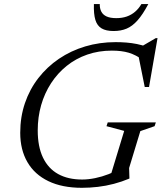

<svg xmlns="http://www.w3.org/2000/svg" viewBox="-20 -886 772 916"><path d="M372 -29.5Q401 -29.5 434 -36.2Q467 -43 498.2 -55.2Q529.5 -67.5 552 -84L501 -26.5L572.5 -261.5L488 -284L494 -302H723.5L717.5 -284L649.5 -260.5L596 -84.5L597.5 -35L597 -34Q561.5 -19 523.5 -9Q485.5 1 447 5.5Q408.5 10 371 10Q276.5 10 210.8 -21.8Q145 -53.5 110.8 -112.5Q76.5 -171.5 76.5 -252.5Q76.5 -328 99 -394Q121.5 -460 163 -513.5Q204.5 -567 261.2 -605.5Q318 -644 386.5 -664.5Q455 -685 531.5 -685Q557.5 -685 582.8 -683Q608 -681 633 -676Q658 -671 682.5 -662H651L723 -704H731.5L691 -471H670.5L640 -622.5L664.5 -598.5Q627.5 -624.5 594 -634.5Q560.5 -644.5 513.5 -644.5Q450.5 -644.5 396 -625.5Q341.5 -606.5 298 -571.5Q254.5 -536.5 223.5 -488.8Q192.5 -441 176.2 -384Q160 -327 160 -264Q160 -186.5 185 -134.2Q210 -82 257.2 -55.8Q304.5 -29.5 372 -29.5ZM535 -799.5Q562.5 -799.5 584.8 -807.2Q607 -815 624.5 -830Q642 -845 654.5 -866.5H687.5Q661 -816.5 636.2 -788.8Q611.5 -761 584.2 -749.5Q557 -738 522 -738Q486 -738 464.8 -750.5Q443.5 -763 435 -791Q426.5 -819 428 -866.5H456Q455.5 -846 463.2 -830.8Q471 -815.5 488.5 -807.5Q506 -799.5 535 -799.5Z"/></svg>

Font: Newsreader 24pt
Style: Italic
Weight: 400
Italic angle: -17°
Designer: Hugues Gentile
Foundry: Production Type
Version: Version 1.003